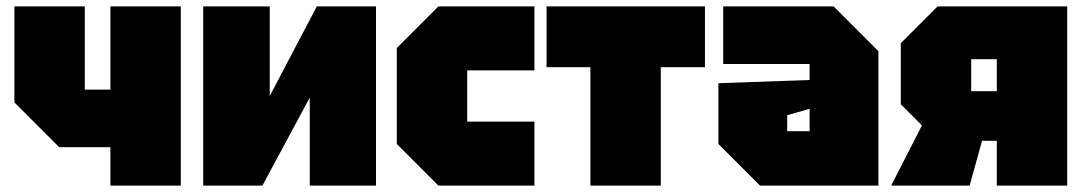

<svg xmlns="http://www.w3.org/2000/svg" viewBox="-20 -580 3390 600"><path d="M545 -560V0H325V-120H165L25 -260V-560H245V-300H325V-560Z M1155 0H948V-275L800 0H615V-560H823V-280L970 -560H1155Z M1220 -130V-430L1350 -560H1650V-360H1440V-200H1650V0H1350Z M2045 0V-370H2183V-560H1688V-370H1825V0Z M2225 -130V-320L2510 -330V-380H2240V-560H2585L2725 -420V0H2355ZM2440 -220V-170H2510V-240Z M3015 -295H3095V-395H3015ZM2795 -254V-445L2910 -560H3315V0H3095V-140H3049L3010 0H2765L2861 -188Z"/></svg>

Font: Tektur SemiCondensed Black
Style: Regular
Weight: 900
Width: 4
Designer: Adam Jagosz
Foundry: Adam Jagosz
Version: Version 1.005;gftools[0.9.30]